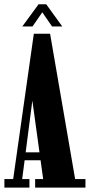

<svg xmlns="http://www.w3.org/2000/svg" viewBox="-21 -854 409 874"><path d="M-1 0V-39H39L133 -700.5H207L321 -39H368V0H139V-39H175.5L125.5 -401.5H127L80 -39H113V0ZM76 -124.5V-160.5H180.5V-124.5ZM80.5 -733.5 154.5 -834.5H189.5L262.5 -733.5H216L171.5 -798L127 -733.5Z"/></svg>

Font: Imbue Thin 10pt ExtraBold
Style: Regular
Weight: 800
Version: Version 1.102